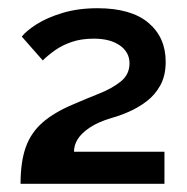

<svg xmlns="http://www.w3.org/2000/svg" viewBox="-20 -836 456 467"><path d="M30 -389Q30 -442 42.5 -477.5Q55 -513 83.5 -538Q112 -563 160 -583Q190 -596 221.5 -608.5Q253 -621 274 -638Q295 -655 295 -682Q295 -709 271.5 -725.5Q248 -742 208 -742Q178 -742 154.5 -734Q131 -726 113.5 -713.5Q96 -701 84 -689L33 -747Q44 -761 69 -777Q94 -793 132 -804.5Q170 -816 217 -816Q299 -816 341 -780.5Q383 -745 383 -686Q383 -652 370 -628.5Q357 -605 336.5 -589.5Q316 -574 293 -564Q270 -554 251 -549Q218 -539 198 -525.5Q178 -512 169 -497.5Q160 -483 160 -467H380V-389Z"/></svg>

Font: YasnoRaleway
Style: Bold
Weight: 700
Designer: Matt McInerney, Pablo Impallari, Rodrigo Fuenzalida
Foundry: Matt McInerney, Pablo Impallari, Rodrigo Fuenzalida
Version: Version 4.026